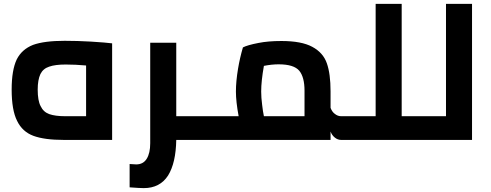

<svg xmlns="http://www.w3.org/2000/svg" viewBox="-20 -720 2529 988"><path d="M313 -510Q208 -510 150 -489Q92 -466 66 -414Q40 -359 40 -259Q40 -153 68 -98Q95 -42 152 -21Q209 0 308 0H557V-497Q526 -501 447 -506Q378 -510 313 -510ZM174 -259Q174 -309 188 -339Q202 -367 233 -377Q264 -388 318 -388Q368 -388 423 -383V-122H315Q264 -122 233 -133Q203 -144 189 -174Q174 -202 174 -259Z M1052 0V-122H887V-500H753V17Q753 68 735 97Q717 126 681 126L647 124V244Q700 248 720 248Q803 248 845 183Q885 118 887 0Z M1790 -122H1735Q1718 -122 1703 -134Q1689 -144 1681 -165V-250Q1681 -340 1662 -394Q1643 -449 1587 -479Q1532 -509 1428 -509Q1360 -509 1310 -499Q1253 -488 1230 -476Q1214 -421 1205 -367Q1194 -301 1194 -249Q1194 -197 1208 -122H1052V0H1681V-43Q1688 -24 1703 -12Q1718 0 1735 0H1790ZM1324 -249Q1324 -303 1338 -381Q1378 -389 1414 -389Q1492 -389 1520 -356Q1547 -323 1547 -253V-122H1338Q1333 -145 1329 -180Q1324 -218 1324 -249Z M2152 -122H2047V-700H1913V-122H1790V0H2152Z M2409 -700H2275V-122H2152V0H2409Z"/></svg>

Font: Online Auction - Bold
Style: Bold
Weight: 500
Designer: Mohamed Mostafa, the designer of Online Auction
Foundry: Kief Type Foundry
Version: ""